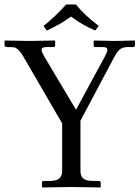

<svg xmlns="http://www.w3.org/2000/svg" viewBox="-20 -825 615 846"><path d="M314.5 -805.2Q352.5 -757.8 415 -710.9L399.4 -690.4Q340.8 -715.8 293 -752Q242.7 -715.3 186 -690.4L171.9 -710.9Q216.8 -745.1 271.5 -805.2ZM253.9 -71.8V-281.2L84 -573.7Q68.4 -602.5 50.8 -613.3Q44.4 -617.7 22.5 -617.7H10.3Q0 -619.1 0 -625V-645L1.5 -646.5Q94.2 -644.5 107.4 -644.5Q107.4 -644.5 221.7 -646.5L223.1 -645V-626Q223.1 -617.7 216.8 -617.7H188.5Q174.3 -617.7 168.7 -614.7Q163.1 -611.8 163.1 -605Q163.1 -596.7 175.3 -575.7L314.9 -341.3L441.9 -575.7Q453.1 -596.7 453.1 -604.5Q453.1 -612.3 448.2 -615Q443.4 -617.7 427.7 -617.7H398.4Q392.6 -618.2 392.6 -625V-644.5L394 -646.5Q473.1 -644.5 485.8 -644.5L573.2 -646.5L574.7 -645V-625.5Q574.7 -617.7 565.4 -617.7H543.9Q522 -617.7 509.3 -608.2Q496.6 -598.6 483.4 -573.7L334.5 -293V-71.8Q334.5 -48.3 347.2 -38.1Q359.9 -27.8 389.2 -27.8H415.5Q423.8 -27.8 423.8 -19.5V-1L421.9 1Q335 -1 295.9 -1L167 1L165 -1V-19.5Q165 -27.8 172.9 -27.8H199.2Q229 -27.8 241.5 -38.8Q253.9 -49.8 253.9 -71.8Z"/></svg>

Font: Libertinage
Style: b
Weight: 400
Designer: OSP
Foundry: OSP
Version: Version 1.0; 2008; OFL relea